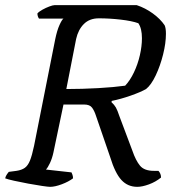

<svg xmlns="http://www.w3.org/2000/svg" viewBox="-30 -724 677 744"><path d="M164 0Q157 0 133 -3.5Q109 -7 79.5 -12.5Q50 -18 25 -23.5Q0 -29 -10 -33Q-8 -42 -2.5 -49.5Q3 -57 4 -58L34 -62Q54 -65 66 -73.5Q78 -82 86 -101.5Q94 -121 102 -159L184 -572Q191 -606 200.5 -627Q210 -648 216 -652H121Q115 -661 115 -672Q121 -679 134.5 -686.5Q148 -694 161.5 -699Q175 -704 181 -704H500Q533 -693 562 -672Q591 -651 608 -626Q613 -615 613 -593Q613 -557 602 -513Q591 -469 573.5 -432Q556 -395 536 -379Q515 -367 476.5 -353.5Q438 -340 403 -333L402 -328Q413 -318 419 -307.5Q425 -297 433 -273L483 -140Q496 -102 512.5 -82Q529 -62 566 -62H584Q594 -51 594 -36Q573 -19 547 -9.5Q521 0 502 0Q465 0 440.5 -26.5Q416 -53 397 -115L342 -275Q336 -294 327 -306.5Q318 -319 296 -319H216L177 -133Q172 -110 163.5 -92Q155 -74 148 -67L247 -56Q248 -54 250.5 -47.5Q253 -41 253 -33Q236 -20 209.5 -10Q183 0 164 0ZM227 -379Q289 -379 350.5 -382.5Q412 -386 455 -392Q474 -412 489 -443.5Q504 -475 512 -510Q520 -545 520 -576Q520 -614 506 -634Q481 -643 437.5 -648Q394 -653 353 -653Q317 -653 295 -631Q273 -609 265 -573Z"/></svg>

Font: Texturina
Style: Italic
Weight: 400
Italic angle: -11°
Designer: Guillermo Torres Carreño
Foundry: Omnibus-Type
Version: Version 1.002; ttfautohint (v1.8.3)